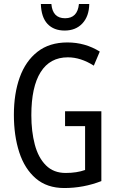

<svg xmlns="http://www.w3.org/2000/svg" viewBox="-20 -938 585 968"><path d="M308 -377H491V-25Q401 10 304 10Q217 10 160.5 -38.5Q104 -87 77 -170.5Q50 -254 50 -359Q50 -466 79.5 -548Q109 -630 169 -677Q229 -724 320 -724Q409 -724 483 -678L453 -607Q387 -649 322 -649Q232 -649 185 -574.5Q138 -500 138 -357Q138 -275 155.5 -209Q173 -143 211.5 -104.5Q250 -66 311 -66Q367 -66 409 -81V-302H308ZM430 -918Q429 -856 395.5 -820Q362 -784 306 -784Q251 -784 219.5 -817.5Q188 -851 186 -918H239Q245 -846 308 -846Q371 -846 378 -918Z"/></svg>

Font: Noto Sans Bengali UI ExtraCondensed
Style: Regular
Weight: 400
Width: 2
Designer: Jelle Bosma - Monotype Design Team
Foundry: Monotype Imaging Inc.
Version: Version 2.003; ttfautohint (v1.8.4.7-5d5b)